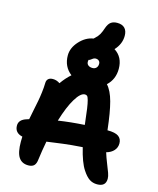

<svg xmlns="http://www.w3.org/2000/svg" viewBox="-154 -1211 1074 1308"><g transform="rotate(15 383.5 -557.0)"><path d="M658.2 -7.8Q627 -7.8 603.3 -23.7Q579.6 -39.6 555.2 -77.1Q523.4 -125 499 -227.1Q463.4 -225.1 423.8 -221.2Q384.3 -217.3 363.5 -214.6Q342.8 -211.9 299.8 -206.1Q256.8 -200.2 250 -199.2Q236.8 -129.9 229 -68.8Q226.1 -38.1 212.6 -24.7Q199.2 -11.2 171.9 -11.2Q126.5 -11.2 104.2 -44.9Q82 -78.6 82 -154.8Q82 -177.7 83 -189.9Q27.8 -202.1 27.8 -253.9Q27.8 -295.9 82 -312Q84.5 -313 89.6 -314.5Q94.7 -315.9 97.2 -316.9Q101.6 -340.8 110.4 -383.5Q119.1 -426.3 124.3 -452.4Q129.4 -478.5 134 -515.1Q138.7 -551.8 139.2 -583Q139.2 -601.6 150.4 -612.3Q161.6 -623 183.1 -623Q210 -623 232.9 -606.9Q262.2 -648.9 297.9 -680.2Q238.8 -726.1 238.8 -805.2Q238.8 -858.4 281.7 -905.5Q324.7 -952.6 378.9 -960.9Q379.9 -961.9 382.3 -964.1Q384.8 -966.3 386.2 -967.8Q405.8 -985.4 415.8 -1003.2Q425.8 -1021 436 -1051.8Q446.8 -1082 463.9 -1094Q481 -1106 507.8 -1106Q542.5 -1106 560.8 -1087.4Q579.1 -1068.8 579.1 -1033.2Q579.1 -975.6 535.2 -928.2Q598.1 -888.7 598.1 -805.2Q598.1 -731.4 546.9 -684.1Q580.1 -647.9 599.1 -576.9Q618.2 -505.9 631.8 -383.8V-381.8Q687.5 -381.8 710.7 -365Q733.9 -348.1 733.9 -315.9Q733.9 -286.6 714.8 -265.4Q695.8 -244.1 662.1 -234.9Q672.4 -201.2 687.5 -163.8Q702.6 -126.5 710.9 -103.5Q719.2 -80.6 719.2 -63Q719.2 -7.8 658.2 -7.8ZM381.8 -797.9Q381.8 -782.7 393.1 -773.9Q404.3 -765.1 422.9 -765.1Q439.9 -765.1 450 -775.9Q460 -786.6 460 -804.2Q460 -817.4 451.4 -825.2Q442.9 -833 428.2 -833Q416.5 -833 403.8 -822.5Q391.1 -812 383.8 -812Q381.8 -807.1 381.8 -797.9ZM420.9 -578.1Q390.6 -578.1 355 -519.5Q319.3 -460.9 288.1 -357.9Q373.5 -371.1 473.1 -377Q473.1 -384.3 472.2 -387.2Q464.8 -453.1 459.7 -488.8Q454.6 -524.4 448.7 -545.7Q442.9 -566.9 437 -572.5Q431.2 -578.1 420.9 -578.1Z"/></g></svg>

Font: Shantell Sans Bouncy
Style: Bold
Weight: 700
Designer: Stephen Nixon, Anya Danilova, Shantell Martin
Foundry: Arrow Type
Version: Version 1.006;[9816181b4]